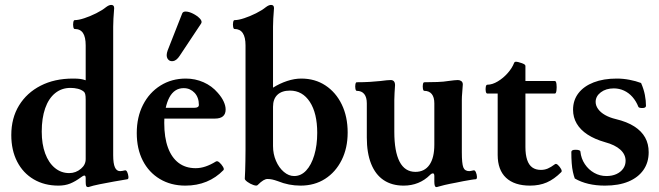

<svg xmlns="http://www.w3.org/2000/svg" viewBox="-20 -745 2685 782"><path d="M340 17Q333 17 331 12.5Q329 8 329 -5V-19Q329 -30 324 -30Q321 -30 317.5 -28Q314 -26 310 -23Q287 -6 266 2.5Q245 11 218 11Q161 11 117.5 -14.5Q74 -40 50 -86.5Q26 -133 26 -195Q26 -264 57.5 -315.5Q89 -367 145.5 -396Q202 -425 277 -425Q296 -425 307 -423.5Q318 -422 329 -418V-560Q329 -594 318 -610.5Q307 -627 284 -627Q280 -627 278.5 -636Q277 -645 278.5 -654Q280 -663 284 -663Q300 -663 324 -671Q348 -679 372 -691Q396 -703 412 -716Q424 -725 433 -725Q445 -725 445 -712Q443 -685 442 -669Q441 -653 441 -636V-113Q441 -79 448 -63.5Q455 -48 469 -48Q474 -48 478.5 -49Q483 -50 488 -51Q494 -53 498 -44.5Q502 -36 503 -26Q504 -16 499 -15Q474 -11 443.5 -5.5Q413 0 385.5 5.5Q358 11 340 17ZM262 -40Q289 -40 310 -58Q329 -74 329 -97V-339Q329 -355 327 -362Q325 -369 321 -372Q311 -380 297 -383.5Q283 -387 267 -387Q231 -387 204.5 -365.5Q178 -344 164 -304Q150 -264 150 -209Q150 -158 164 -120Q178 -82 203.5 -61Q229 -40 262 -40Z M735 11Q676 11 631 -16Q586 -43 561.5 -91Q537 -139 537 -203Q537 -268 562.5 -318Q588 -368 633.5 -396.5Q679 -425 737 -425Q775 -425 809 -410Q843 -395 867 -367Q883 -349 891 -331.5Q899 -314 899 -299Q899 -262 855 -262H614V-306H772Q790 -306 790 -318Q790 -333 785.5 -345.5Q781 -358 772.5 -367Q764 -376 753 -381Q742 -386 728 -386Q709 -386 694.5 -376.5Q680 -367 670 -348.5Q660 -330 654.5 -303.5Q649 -277 649 -244Q649 -185 664 -144Q679 -103 707.5 -81.5Q736 -60 777 -60Q797 -60 817.5 -67Q838 -74 859 -87Q865 -91 873.5 -83.5Q882 -76 888 -66Q894 -56 890 -52Q860 -21 821 -5Q782 11 735 11ZM712 -518Q699 -498 684.5 -496Q670 -494 662.5 -506Q655 -518 663 -540L722 -690Q725 -698 736 -698Q749 -698 766 -689.5Q783 -681 794 -669.5Q805 -658 799 -649Z M1204 11Q1156 11 1112 -7Q1098 -12 1088.5 -14Q1079 -16 1069 -16Q1062 -16 1052.5 -10.5Q1043 -5 1029 9Q1025 13 1012 8.5Q999 4 988 -4Q977 -12 977 -17Q978 -31 978.5 -49Q979 -67 979.5 -89.5Q980 -112 980 -136V-560Q980 -627 935 -627Q931 -627 929.5 -636Q928 -645 929.5 -654Q931 -663 935 -663Q951 -663 975 -671Q999 -679 1023 -691Q1047 -703 1063 -716Q1075 -725 1084 -725Q1096 -725 1096 -712Q1094 -685 1093 -669Q1092 -653 1092 -636V-388Q1119 -405 1149 -415Q1179 -425 1207 -425Q1263 -425 1305.5 -397Q1348 -369 1372 -319.5Q1396 -270 1396 -205Q1396 -142 1371.5 -93Q1347 -44 1304 -16.5Q1261 11 1204 11ZM1178 -28Q1206 -28 1227 -50.5Q1248 -73 1260 -113Q1272 -153 1272 -204Q1272 -284 1242 -330Q1212 -376 1161 -376Q1128 -376 1110 -359Q1092 -342 1092 -310V-150Q1092 -118 1104 -90Q1116 -62 1136 -45Q1156 -28 1178 -28Z M1757 17Q1753 17 1751 11.5Q1749 6 1749 -5V-28Q1749 -39 1743 -39Q1741 -39 1738 -37.5Q1735 -36 1731 -32Q1710 -11 1683 0Q1656 11 1624 11Q1576 11 1542.5 -11.5Q1509 -34 1491.5 -78Q1474 -122 1474 -185V-324Q1474 -349 1463.5 -362Q1453 -375 1433 -375Q1429 -375 1427.5 -384Q1426 -393 1427.5 -401.5Q1429 -410 1433 -410Q1461 -410 1486.5 -411.5Q1512 -413 1529 -415Q1546 -417 1554.5 -418Q1563 -419 1571 -419Q1589 -419 1589 -398Q1588 -382 1587 -366.5Q1586 -351 1586 -338V-208Q1586 -128 1607.5 -86.5Q1629 -45 1672 -45Q1709 -45 1729 -73.5Q1749 -102 1749 -156V-324Q1749 -349 1738.5 -362Q1728 -375 1708 -375Q1704 -375 1702.5 -384Q1701 -393 1702.5 -401.5Q1704 -410 1708 -410Q1735 -410 1761.5 -411Q1788 -412 1805 -415Q1822 -417 1829.5 -418Q1837 -419 1845 -419Q1853 -419 1859 -414.5Q1865 -410 1865 -401Q1864 -383 1862.5 -367Q1861 -351 1861 -338V-125Q1861 -79 1867 -63.5Q1873 -48 1891 -48Q1894 -48 1898.5 -49Q1903 -50 1908 -51Q1914 -53 1918 -44Q1922 -35 1922.5 -25.5Q1923 -16 1918 -15Q1913 -15 1898 -12.5Q1883 -10 1866.5 -7Q1850 -4 1837 -1Q1825 1 1813.5 3.5Q1802 6 1790.5 8.5Q1779 11 1766 15Q1760 17 1757 17Z M2139 11Q2075 11 2041 -21Q2007 -53 2007 -114V-364H1965Q1960 -364 1958.5 -373Q1957 -382 1958.5 -391Q1960 -400 1965 -400Q1985 -400 2007.5 -413.5Q2030 -427 2048 -447.5Q2066 -468 2074 -489Q2076 -494 2083 -493.5Q2090 -493 2098 -490Q2106 -488 2113 -484.5Q2120 -481 2120 -476V-415H2240Q2245 -415 2246.5 -402.5Q2248 -390 2246.5 -377Q2245 -364 2240 -364H2120V-146Q2120 -115 2127 -94Q2134 -73 2148 -63Q2162 -53 2183 -53Q2198 -53 2211 -58.5Q2224 -64 2240 -76Q2245 -80 2252.5 -73Q2260 -66 2265 -57Q2270 -48 2266 -44Q2237 -15 2207 -2Q2177 11 2139 11Z M2444 11Q2371 11 2321 -18Q2317 -29 2313.5 -44.5Q2310 -60 2308.5 -80.5Q2307 -101 2307 -126Q2307 -135 2324 -135Q2344 -135 2344 -127Q2347 -99 2362 -76.5Q2377 -54 2400 -41Q2423 -28 2450 -28Q2473 -28 2490.5 -36Q2508 -44 2518 -58Q2528 -72 2528 -90Q2528 -116 2506.5 -135.5Q2485 -155 2444 -166Q2402 -178 2373 -197Q2344 -216 2329 -241.5Q2314 -267 2314 -298Q2314 -337 2336 -365.5Q2358 -394 2398 -409.5Q2438 -425 2492 -425Q2518 -425 2544 -420Q2570 -415 2591 -407Q2602 -382 2606.5 -358.5Q2611 -335 2611 -314Q2611 -305 2596 -305Q2582 -305 2580 -310Q2571 -333 2556 -350Q2541 -367 2521.5 -376Q2502 -385 2480 -385Q2448 -385 2427 -369Q2406 -353 2406 -330Q2406 -315 2416 -301Q2426 -287 2444.5 -276.5Q2463 -266 2488 -260Q2534 -249 2563.5 -230Q2593 -211 2607.5 -185Q2622 -159 2622 -125Q2622 -83 2600.5 -52.5Q2579 -22 2539.5 -5.5Q2500 11 2444 11Z"/></svg>

Font: Junicode VF
Style: Regular
Weight: 400
Designer: Peter S. Baker
Version: Version 2.213